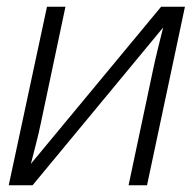

<svg xmlns="http://www.w3.org/2000/svg" viewBox="-20 -552 577 572"><path d="M6 0 120 -532H175L101 -182Q96 -157 87 -122.5Q78 -88 72 -64L460 -532H531L418 0H363L437 -349Q442 -373 451 -409.5Q460 -446 466 -470L77 0Z"/></svg>

Font: Noto Sans Light
Style: Italic
Weight: 300
Italic angle: -12°
Designer: Monotype Design Team
Foundry: Monotype Imaging Inc.
Version: Version 2.013; ttfautohint (v1.8.4.7-5d5b)